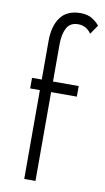

<svg xmlns="http://www.w3.org/2000/svg" viewBox="-89 -832 478 875"><g transform="rotate(10 149.5 -394.5)"><path d="M44 -460H89V-638Q89 -708 119 -748.5Q149 -789 212 -789Q244 -789 266 -775Q288 -761 299 -746L270 -704Q247 -737 209 -737Q172 -737 156.5 -708Q141 -679 141 -632V-460H260V-411H141V0H89V-411H44Z"/></g></svg>

Font: Jost* Light
Style: Regular
Weight: 300
Version: Version 3.7